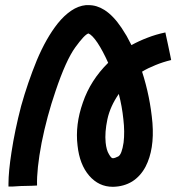

<svg xmlns="http://www.w3.org/2000/svg" viewBox="-20 -718 692 741"><path d="M321.3 -588.9Q335.9 -583 356.4 -552.7Q377 -521.5 397.5 -475.6Q329.1 -408.2 299.8 -322.3Q269.5 -236.3 279.3 -156.2Q287.1 -83 324.2 -40Q361.3 2.9 415 2.9Q415 2.9 416 2.9Q417 2.9 417 2.9Q458 2 490.2 -17.6Q522.5 -38.1 542 -75.2Q576.2 -141.6 568.4 -243.2Q559.6 -344.7 528.3 -441.4Q550.8 -455.1 580.1 -466.8Q608.4 -478.5 640.6 -486.3Q640.6 -486.3 636.7 -505.9Q632.8 -525.4 627.9 -547.9Q624 -565.4 621.1 -579.1Q618.2 -592.8 618.2 -592.8Q581.1 -585 548.8 -572.3Q515.6 -559.6 487.3 -543.9Q477.5 -562.5 468.8 -579.1Q459 -595.7 449.2 -610.4Q417 -658.2 382.8 -679.7Q353.5 -698.2 322.3 -698.2Q317.4 -698.2 311.5 -698.2Q282.2 -695.3 254.9 -676.8Q227.5 -658.2 203.1 -627.9Q158.2 -571.3 122.1 -485.4Q86.9 -399.4 61.5 -308.6Q37.1 -214.8 24.4 -130.9Q12.7 -55.7 12.7 -8.8Q12.7 -2.9 12.7 2Q12.7 2 27.3 2Q41 1 59.6 0Q82 -1 102.5 -1Q123 -2 123 -2Q121.1 -64.5 140.6 -167Q161.1 -269.5 194.3 -366.2Q234.4 -485.4 270.5 -535.2Q306.6 -585 321.3 -588.9ZM457 -168Q450.2 -122.1 436.5 -114.3Q422.9 -107.4 416 -107.4Q416 -107.4 415 -107.4Q415 -107.4 415 -107.4Q409.2 -107.4 400.4 -123Q390.6 -138.7 387.7 -168Q383.8 -207 394.5 -257.8Q405.3 -307.6 438.5 -355.5Q451.2 -306.6 456.1 -257.8Q461.9 -209 457 -168Z"/></svg>

Font: umazing
Style: Display
Weight: 400
Designer: umazing